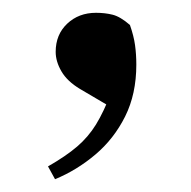

<svg xmlns="http://www.w3.org/2000/svg" viewBox="-20 -138 299 300"><path d="M66 142 55 122Q83 106 100.5 91Q118 76 130 56.5Q142 37 154 6L156 31L105 1Q85 -11 76 -26.5Q67 -42 67 -57Q67 -84 85 -101Q103 -118 130 -118Q144 -118 156 -115Q168 -112 183 -99Q189 -82 191 -67.5Q193 -53 193 -37Q193 9 175.5 44Q158 79 129 103.5Q100 128 66 142Z"/></svg>

Font: Source Serif 4 60pt SemiBold
Style: Regular
Weight: 600
Version: Version 4.004;hotconv 1.0.116;makeotfexe 2.5.65601